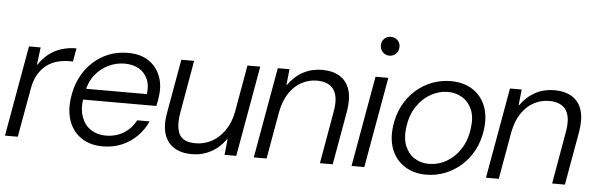

<svg xmlns="http://www.w3.org/2000/svg" viewBox="-48 -878 3249 1047"><g transform="rotate(5 1577.0 -354.0)"><path d="M4 0 92 -496H156L144 -401H147Q169 -435 199 -459Q229 -483 267.5 -495.5Q306 -508 351 -508L338 -435H319Q285 -435 253 -426.5Q221 -418 194.5 -398Q168 -378 148.5 -345Q129 -312 121 -262L74 0Z M539 12Q472 12 424.5 -19Q377 -50 355.5 -105.5Q334 -161 344 -236Q352 -297 377 -347Q402 -397 440.5 -433Q479 -469 527.5 -488.5Q576 -508 633 -508Q703 -508 747.5 -477.5Q792 -447 811 -397.5Q830 -348 822 -290Q821 -278 818.5 -263Q816 -248 812 -233H397L407 -293H755Q762 -342 746 -376.5Q730 -411 698 -429.5Q666 -448 620 -448Q575 -448 532.5 -428Q490 -408 459.5 -369.5Q429 -331 418 -274L413 -247Q402 -182 418.5 -137.5Q435 -93 470 -70.5Q505 -48 550 -48Q606 -48 648.5 -74Q691 -100 715 -146H783Q763 -101 727.5 -65Q692 -29 644.5 -8.5Q597 12 539 12Z M1028 12Q969 12 930 -12.5Q891 -37 876 -85Q861 -133 874 -203L926 -496H996L946 -211Q932 -131 953 -90Q974 -49 1043 -49Q1089 -49 1129.5 -70.5Q1170 -92 1200 -134Q1230 -176 1242 -236L1288 -496H1358L1270 0H1206L1215 -86H1212Q1179 -39 1131 -13.5Q1083 12 1028 12Z M1366 0 1454 -496H1518L1509 -410H1512Q1546 -458 1593 -483Q1640 -508 1696 -508Q1755 -508 1794 -483.5Q1833 -459 1847.5 -411.5Q1862 -364 1850 -293L1798 0H1728L1778 -285Q1793 -366 1766 -406.5Q1739 -447 1673 -447Q1628 -447 1588.5 -425.5Q1549 -404 1521.5 -362.5Q1494 -321 1482 -260L1436 0Z M1901 0 1989 -496H2059L1971 0ZM2054 -617Q2033 -617 2018 -632Q2003 -647 2003 -669Q2003 -692 2018 -706Q2033 -720 2054 -720Q2075 -720 2090 -706Q2105 -692 2105 -669Q2105 -647 2090 -632Q2075 -617 2054 -617Z M2310 12Q2243 12 2193.5 -19Q2144 -50 2121 -106Q2098 -162 2108 -237Q2116 -298 2142 -348Q2168 -398 2208 -434Q2248 -470 2297.5 -489Q2347 -508 2400 -508Q2469 -508 2518 -477.5Q2567 -447 2590 -391.5Q2613 -336 2603 -260Q2595 -199 2569 -149Q2543 -99 2503 -63Q2463 -27 2413.5 -7.5Q2364 12 2310 12ZM2320 -48Q2370 -48 2414.5 -73Q2459 -98 2490.5 -145Q2522 -192 2531 -259Q2540 -322 2522 -363.5Q2504 -405 2469 -426.5Q2434 -448 2390 -448Q2342 -448 2297 -423Q2252 -398 2220.5 -351Q2189 -304 2180 -237Q2172 -175 2189.5 -133Q2207 -91 2241.5 -69.5Q2276 -48 2320 -48Z M2637 0 2725 -496H2789L2780 -410H2783Q2817 -458 2864 -483Q2911 -508 2967 -508Q3026 -508 3065 -483.5Q3104 -459 3118.5 -411.5Q3133 -364 3121 -293L3069 0H2999L3049 -285Q3064 -366 3037 -406.5Q3010 -447 2944 -447Q2899 -447 2859.5 -425.5Q2820 -404 2792.5 -362.5Q2765 -321 2753 -260L2707 0Z"/></g></svg>

Font: DM Sans 36pt Light
Style: Italic
Weight: 300
Italic angle: -10°
Designer: Colophon Foundry, Jonny Pinhorn
Foundry: Colophon Foundry
Version: Version 4.004;gftools[0.9.30]